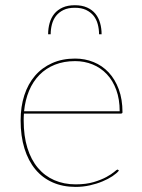

<svg xmlns="http://www.w3.org/2000/svg" viewBox="-20 -728 556 754"><path d="M450 -291Q450 -338.5 436.5 -375.2Q423 -412 399.2 -437Q375.5 -462 343.5 -475Q311.5 -488 275 -488Q231 -488 195.8 -474Q160.5 -460 135 -434Q109.5 -408 94.2 -371.8Q79 -335.5 74.5 -291ZM447 -58Q438.5 -47.5 421.8 -36.2Q405 -25 382.2 -15.5Q359.5 -6 332.5 0Q305.5 6 277 6Q226.5 6 186.5 -11.8Q146.5 -29.5 118.8 -63Q91 -96.5 76 -145Q61 -193.5 61 -255Q61 -309 75.5 -353.8Q90 -398.5 117.5 -430.5Q145 -462.5 184.8 -480.2Q224.5 -498 275 -498Q313.5 -498 347.5 -484.2Q381.5 -470.5 406.8 -443.5Q432 -416.5 446.5 -377.2Q461 -338 461 -287Q461 -284.5 459.2 -283.2Q457.5 -282 455 -282H74Q73.5 -275 73.2 -268.5Q73 -262 73 -255Q73 -194 87.5 -147.2Q102 -100.5 128.8 -68.8Q155.5 -37 193.2 -20.5Q231 -4 277 -4Q318 -4 348 -13Q378 -22 398 -33Q418 -44 428.5 -53Q439 -62 441 -62Q443 -62 445 -60ZM274 -707.5Q302 -707.5 322 -698.5Q342 -689.5 354.8 -673.8Q367.5 -658 373.2 -637.2Q379 -616.5 379 -593.5H369Q369 -613.5 364 -632.5Q359 -651.5 347.8 -665.8Q336.5 -680 318.2 -688.8Q300 -697.5 274 -697.5Q247.5 -697.5 229.5 -688.8Q211.5 -680 200.2 -665.8Q189 -651.5 184 -632.5Q179 -613.5 179 -593.5H169Q169 -616.5 174.8 -637.2Q180.5 -658 193.2 -673.8Q206 -689.5 226 -698.5Q246 -707.5 274 -707.5Z"/></svg>

Font: Lato 2
Style: Regular
Weight: 100
Designer: Lukasz Dziedzic with Adam Twardoch and Botio Nikoltchev
Foundry: tyPoland Lukasz Dziedzic
Version: Version 2.015; 2015-08-06; http://www.latofonts.com/